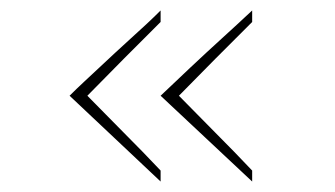

<svg xmlns="http://www.w3.org/2000/svg" viewBox="-20 -422 641 367"><path d="M113 -239Q126 -252 140.5 -265.5Q155 -279 170 -293Q185 -307 200 -321Q215 -335 230 -348.5Q245 -362 259.5 -375.5Q274 -389 287 -402V-380Q270 -363 252.5 -345.5Q235 -328 217 -310Q199 -292 181.5 -274Q164 -256 147 -239Q164 -222 181.5 -204Q199 -186 217 -168Q235 -150 252.5 -132Q270 -114 287 -96V-75ZM287 -239Q301 -252 315 -265.5Q329 -279 344 -293Q359 -307 374 -321Q389 -335 404 -348.5Q419 -362 433.5 -375.5Q448 -389 462 -402V-380Q445 -363 427.5 -345.5Q410 -328 392 -310Q374 -292 356.5 -274Q339 -256 322 -239Q339 -222 356.5 -204Q374 -186 392 -168Q410 -150 427.5 -132Q445 -114 462 -96V-75Z"/></svg>

Font: Josefin Sans Thin Thin
Style: Regular
Weight: 250
Version: Version 2.001